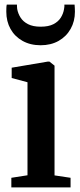

<svg xmlns="http://www.w3.org/2000/svg" viewBox="-20 -818 347 838"><path d="M29.5 0V-42L100 -53V-459L31 -477.5V-522.5L187.5 -549H196L218 -531.5V-52.5L288 -42V0ZM157.5 -620.5Q112.5 -620.5 78.5 -639.5Q44.5 -658.5 26 -691.5Q7.5 -724.5 7.5 -767Q7.5 -775 7.8 -783.2Q8 -791.5 9.5 -798H54Q54 -794 54.2 -789Q54.5 -784 55 -779Q58.5 -759 69.8 -741.2Q81 -723.5 102.5 -712.5Q124 -701.5 157.5 -701.5Q192 -701.5 213.2 -712.5Q234.5 -723.5 245.5 -741.2Q256.5 -759 259.5 -778.5Q260.5 -784 261 -789Q261.5 -794 261 -798H305.5Q306 -791.5 306.5 -783.2Q307 -775 307 -767Q307 -725 288.2 -691.8Q269.5 -658.5 235.8 -639.5Q202 -620.5 157.5 -620.5Z"/></svg>

Font: Merriweather 60pt SemiBold
Style: Regular
Weight: 600
Version: Version 2.100